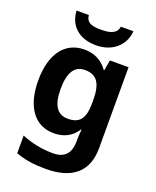

<svg xmlns="http://www.w3.org/2000/svg" viewBox="-179 -874 992 1218"><g transform="rotate(20 316.5 -265.5)"><path d="M506 -771H421C415 -719 360 -710 313 -710C256 -710 210 -715 205 -771H122C127 -671 197 -606 312 -606C423 -606 499 -674 506 -771ZM255 -556C124 -556 45 -451 45 -272C45 -95 122 10 251 10C316 10 369 -14 406 -71H410C408 -52 406 -26 406 -4V7C406 90 368 131 291 131C216 131 145 117 78 89V208C141 232 205 240 282 240C462 240 555 157 555 1V-546H429L417 -476H413C375 -529 322 -556 255 -556ZM302 -435C382 -435 416 -388 416 -271V-253C416 -145 380 -107 304 -107C231 -107 197 -161 197 -270C197 -380 232 -435 302 -435Z"/></g></svg>

Font: Noto Kufi Arabic
Style: Bold
Weight: 700
Designer: Monotype Design Team, David Williams, Khaled Hosny
Foundry: Google LLC
Version: Version 2.109